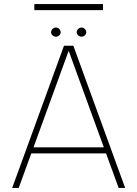

<svg xmlns="http://www.w3.org/2000/svg" viewBox="-20 -925 676 945"><path d="M295 -700H341L596 0H564L502 -170H134L72 0H40ZM145 -200H491L318 -675ZM255.5 -744.5Q246 -744.5 238.8 -750.8Q231.5 -757 231.5 -766.5Q231.5 -775.5 238.8 -782.5Q246 -789.5 255.5 -789.5Q264.5 -789.5 271.5 -782.5Q278.5 -775.5 278.5 -766.5Q278.5 -757 271.5 -750.8Q264.5 -744.5 255.5 -744.5ZM381.5 -744.5Q372 -744.5 364.8 -750.8Q357.5 -757 357.5 -766.5Q357.5 -775.5 364.8 -782.5Q372 -789.5 381.5 -789.5Q390.5 -789.5 397.5 -782.5Q404.5 -775.5 404.5 -766.5Q404.5 -757 397.5 -750.8Q390.5 -744.5 381.5 -744.5ZM149 -905H487V-875H149Z"/></svg>

Font: Urbanist Thin
Style: Regular
Weight: 100
Designer: Corey Hu
Foundry: Corey Hu
Version: Version 1.330; ttfautohint (v1.8.4.7-5d5b)